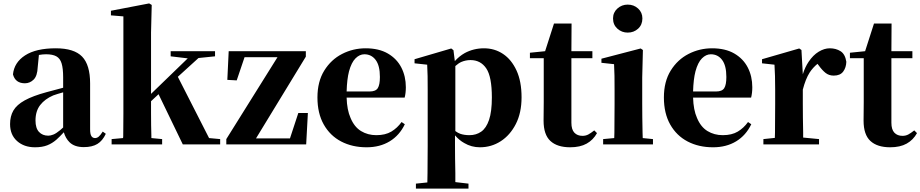

<svg xmlns="http://www.w3.org/2000/svg" viewBox="-20 -846 5393 1125"><path d="M185 17Q121 17 80 -19.5Q39 -56 39 -119Q39 -165 58.5 -198.5Q78 -232 125 -258Q172 -284 253 -306Q291 -317 343 -330Q346 -331 350 -332V-393Q350 -445 341 -474.5Q332 -504 310 -516Q288 -528 250 -528Q230 -528 208 -524L201 -453Q199 -401 177 -379.5Q155 -358 126 -358Q70 -358 56 -410Q63 -480 127 -521.5Q191 -563 307 -563Q414 -563 461 -514.5Q508 -466 508 -357V-88Q508 -60 515.5 -48.5Q523 -37 537 -37Q548 -37 558 -45Q568 -53 582 -75L600 -62Q581 -21 550.5 -2.5Q520 16 471 16Q416 16 387 -13Q364 -36 354 -71Q331 -46 311 -28Q286 -6 256.5 5.5Q227 17 185 17ZM350 -305Q314 -295 292 -287Q243 -266 215.5 -230.5Q188 -195 188 -140Q188 -95 208.5 -73Q229 -51 263 -51Q276 -51 292.5 -57.5Q309 -64 332 -83Q340 -90 350 -99ZM148 -509Q142 -507 136 -505Z M634 0V-31L701 -37Q701 -42 702 -47Q702 -76 702.5 -111Q703 -146 703 -180V-750L630 -756V-783L854 -826L869 -817L865 -656V-296L955 -383L1080 -504L980 -516V-546H1240V-516L1143 -506L1022 -396L1205 -37L1270 -31V0H1051L909 -294L865 -253V-183Q865 -148 865.5 -112Q866 -76 867 -47Q867 -41 867 -37L930 -31V0Z M1306 0V-31L1606 -511H1413L1367 -375L1312 -378L1320 -546H1772V-514L1480 -35H1679L1728 -184H1784L1774 0Z M2128 17Q2044 17 1979 -17Q1914 -51 1877 -116.5Q1840 -182 1840 -275Q1840 -368 1880 -432.5Q1920 -497 1984.5 -530Q2049 -563 2122 -563Q2200 -563 2252.5 -532.5Q2305 -502 2331.5 -450.5Q2358 -399 2358 -335Q2358 -301 2351 -274H2011Q2013 -202 2034 -155Q2056 -102 2095.5 -78Q2135 -54 2185 -54Q2238 -54 2273 -75Q2308 -96 2333 -131L2352 -118Q2321 -53 2263.5 -18Q2206 17 2128 17ZM2011 -310H2146Q2181 -310 2193.5 -329.5Q2206 -349 2206 -395Q2206 -462 2181 -495Q2156 -528 2115 -528Q2087 -528 2063 -504Q2039 -480 2025 -428Q2013 -382 2011 -310Z M2417 259V230L2484 223Q2484 196 2485 168Q2485 124 2485.5 83Q2486 42 2486 7V-320Q2486 -369 2485.5 -400Q2485 -431 2483 -467L2409 -475V-499L2624 -562L2637 -552L2645 -488Q2671 -517 2703 -535Q2755 -563 2816 -563Q2878 -563 2927.5 -530Q2977 -497 3006.5 -433Q3036 -369 3036 -276Q3036 -185 3002.5 -119.5Q2969 -54 2914 -18.5Q2859 17 2792 17Q2742 17 2700 -8Q2671 -24 2646 -53V6Q2646 41 2646.5 82.5Q2647 124 2648 168Q2648 195 2648 221L2725 230V259ZM2648 -78Q2663 -67 2677 -62Q2700 -54 2731 -54Q2770 -54 2799.5 -74.5Q2829 -95 2845.5 -143.5Q2862 -192 2862 -275Q2862 -397 2829 -445.5Q2796 -494 2737 -494Q2709 -494 2683 -483Q2667 -476 2648 -459Z M3321 17Q3245 17 3205 -20Q3165 -57 3165 -139Q3165 -169 3165.5 -193.5Q3166 -218 3166 -249V-505H3085V-537L3174 -546L3226 -708H3329L3328 -546H3451V-505H3328V-127Q3328 -87 3345.5 -68.5Q3363 -50 3393 -50Q3412 -50 3427 -58Q3442 -66 3462 -82L3478 -66Q3456 -26 3417.5 -4.5Q3379 17 3321 17Z M3514 0V-31L3579 -37Q3579 -52 3580 -69Q3580 -111 3580.5 -157Q3581 -203 3581 -238V-318Q3581 -368 3580.5 -401.5Q3580 -435 3578 -470L3504 -478V-502L3734 -562L3747 -553L3743 -392V-238Q3743 -203 3743.5 -157Q3744 -111 3745 -69Q3745 -51 3746 -37L3806 -31V0ZM3658 -655Q3623 -655 3597.5 -678Q3572 -701 3572 -738Q3572 -773 3597.5 -796Q3623 -819 3658 -819Q3694 -819 3719 -796Q3744 -773 3744 -738Q3744 -701 3719 -678Q3694 -655 3658 -655Z M4158 17Q4074 17 4009 -17Q3944 -51 3907 -116.5Q3870 -182 3870 -275Q3870 -368 3910 -432.5Q3950 -497 4014.5 -530Q4079 -563 4152 -563Q4230 -563 4282.5 -532.5Q4335 -502 4361.5 -450.5Q4388 -399 4388 -335Q4388 -301 4381 -274H4041Q4043 -202 4064 -155Q4086 -102 4125.5 -78Q4165 -54 4215 -54Q4268 -54 4303 -75Q4338 -96 4363 -131L4382 -118Q4351 -53 4293.5 -18Q4236 17 4158 17ZM4041 -310H4176Q4211 -310 4223.5 -329.5Q4236 -349 4236 -395Q4236 -462 4211 -495Q4186 -528 4145 -528Q4117 -528 4093 -504Q4069 -480 4055 -428Q4043 -382 4041 -310Z M4453 0V-31L4520 -38Q4520 -52 4521 -69Q4521 -111 4521.5 -157Q4522 -203 4522 -238V-321Q4522 -371 4521 -401Q4520 -431 4518 -467L4445 -475V-499L4663 -562L4676 -553L4684 -411Q4697 -453 4718 -484Q4744 -523 4777 -543Q4810 -563 4842 -563Q4878 -563 4905 -546Q4932 -529 4939 -484Q4938 -450 4920.5 -426.5Q4903 -403 4865 -403Q4837 -403 4817 -419Q4797 -435 4777 -463L4770 -472Q4743 -450 4724 -421Q4700 -383 4684 -321V-238Q4684 -203 4684.5 -157Q4685 -111 4686 -69Q4686 -53 4686 -40L4779 -31V0Z M5196 17Q5120 17 5080 -20Q5040 -57 5040 -139Q5040 -169 5040.5 -193.5Q5041 -218 5041 -249V-505H4960V-537L5049 -546L5101 -708H5204L5203 -546H5326V-505H5203V-127Q5203 -87 5220.5 -68.5Q5238 -50 5268 -50Q5287 -50 5302 -58Q5317 -66 5337 -82L5353 -66Q5331 -26 5292.5 -4.5Q5254 17 5196 17Z"/></svg>

Font: Early Summer Mincho Heavy
Style: Regular
Weight: 900
Designer: GuiWonder
Version: Version 1.002